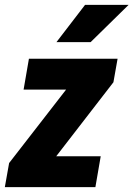

<svg xmlns="http://www.w3.org/2000/svg" viewBox="-37 -770 549 790"><path d="M377.4 -127 355.5 0H19.5L41.5 -127ZM429.7 -431.6 96.2 0H-17.1L0.5 -99.1L333.5 -528.3H446.8ZM396 -528.3 374 -401.4H60.1L82 -528.3ZM195.3 -596.7 313 -750H492.2L335.9 -596.7Z"/></svg>

Font: Roboto Condensed Black
Style: Italic
Weight: 900
Italic angle: -12°
Designer: Christian Robertson
Foundry: Google
Version: Version 3.008; 2023